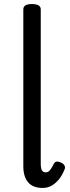

<svg xmlns="http://www.w3.org/2000/svg" viewBox="-20 -910 347 947"><path d="M190 17Q143 17 119 -10.5Q95 -38 95 -91V-864Q95 -877 105.5 -883.5Q116 -890 137 -890Q159 -890 170 -883.5Q181 -877 181 -864V-104Q181 -79 187 -69.5Q193 -60 206 -60Q214 -60 220 -64.5Q226 -69 232.5 -79Q239 -89 246 -103Q251 -112 260 -113Q269 -114 281 -108Q293 -103 298 -93.5Q303 -84 299 -76Q288 -47 271.5 -26.5Q255 -6 235 5.5Q215 17 190 17Z"/></svg>

Font: Playwrite GB S
Style: Regular
Weight: 400
Designer: Veronika Burian, José Scaglione
Foundry: TypeTogether
Version: Version 1.000